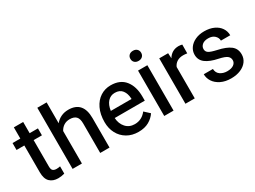

<svg xmlns="http://www.w3.org/2000/svg" viewBox="-49 -1333 2588 1945"><g transform="rotate(-30 1244.5 -360.5)"><path d="M253 -81Q275 -81 295 -86V-1Q258 10 220 10Q159 10 123 -25Q87 -60 87 -137V-450H-4V-531H87V-662H196V-531H293V-450H196V-142Q196 -106 210.5 -93.5Q225 -81 253 -81Z M392 -715H501V-471Q529 -505 567.5 -523Q606 -541 652 -541Q824 -541 824 -344V0H715V-345Q715 -402 690.5 -426.5Q666 -451 617 -451Q578 -451 548.5 -432.5Q519 -414 501 -380V0H392Z M909 -248Q909 -339 941 -405.5Q973 -472 1027 -506.5Q1081 -541 1147 -541Q1258 -541 1314.5 -470Q1371 -399 1371 -281V-233H1019Q1023 -165 1062.5 -121Q1102 -77 1166 -77Q1249 -77 1302 -146L1362 -91Q1333 -47 1283 -18.5Q1233 10 1160 10Q1085 10 1028 -23.5Q971 -57 940 -115.5Q909 -174 909 -248ZM1021 -315H1263V-324Q1260 -380 1232 -417Q1204 -454 1146 -454Q1096 -454 1063 -417.5Q1030 -381 1021 -315Z M1519 -731Q1548 -731 1565 -714.5Q1582 -698 1582 -672Q1582 -646 1565 -629.5Q1548 -613 1519 -613Q1490 -613 1473 -629.5Q1456 -646 1456 -672Q1456 -698 1473 -714.5Q1490 -731 1519 -731ZM1464 -531H1573V0H1464Z M1712 -531H1816L1819 -470Q1862 -541 1943 -541Q1954 -541 1966.5 -539Q1979 -537 1984 -535L1983 -433Q1955 -437 1937 -437Q1894 -437 1864.5 -418.5Q1835 -400 1821 -367V0H1712Z M2231 -227Q2138 -246 2089 -283Q2040 -320 2040 -383Q2040 -426 2065 -462Q2090 -498 2136 -519.5Q2182 -541 2242 -541Q2306 -541 2353.5 -519Q2401 -497 2426.5 -459Q2452 -421 2452 -374H2343Q2343 -408 2316 -433.5Q2289 -459 2242 -459Q2196 -459 2171.5 -438Q2147 -417 2147 -387Q2147 -358 2170.5 -342Q2194 -326 2261 -311Q2360 -290 2408 -253Q2456 -216 2456 -149Q2456 -103 2429.5 -67Q2403 -31 2355 -10.5Q2307 10 2244 10Q2175 10 2124.5 -15Q2074 -40 2048 -80Q2022 -120 2022 -166H2129Q2131 -119 2165 -96Q2199 -73 2245 -73Q2294 -73 2321 -92.5Q2348 -112 2348 -143Q2348 -173 2324.5 -192.5Q2301 -212 2231 -227Z"/></g></svg>

Font: Freesentation 6 SemiBold
Style: Regular
Weight: 600
Designer: glyphs from Roboto by Christian Robertson / Hangul glyphs from Noto Sans CJK(Source Han Sans) by Jang Soo-young and Kang
Foundry: PT&
Version: Version 2.001